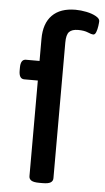

<svg xmlns="http://www.w3.org/2000/svg" viewBox="-54 -792 456 830"><g transform="rotate(5 174.0 -377.5)"><path d="M149 2Q124 2 114 -4.5Q104 -11 104 -23V-438H45Q22 -438 22 -474V-487Q22 -523 45 -523H104V-619Q104 -686 139 -721.5Q174 -757 240 -757Q263 -757 287.5 -752Q312 -747 329 -737.5Q346 -728 346 -717Q346 -710 344 -695.5Q342 -681 337.5 -669Q333 -657 325 -657Q318 -657 301.5 -664Q285 -671 259 -671Q232 -671 220 -658.5Q208 -646 208 -612V-23Q208 -11 198 -4.5Q188 2 163 2Z"/></g></svg>

Font: Asap Semi Expanded Medium
Style: Regular
Weight: 500
Width: 6
Designer: Pablo Cosgaya
Foundry: Omnibus-Type
Version: Version 3.001; ttfautohint (v1.8.4.7-5d5b)